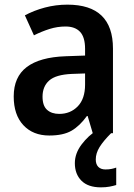

<svg xmlns="http://www.w3.org/2000/svg" viewBox="-20 -573 577 826"><path d="M270 -553Q466 -553 466 -364V0H379L357 -74H354Q323 -31 287.5 -10.5Q252 10 192 10Q122 10 80.5 -34.5Q39 -79 39 -158Q39 -242 95 -284.5Q151 -327 262 -331L346 -334V-363Q346 -413 324.5 -436Q303 -459 262 -459Q227 -459 193.5 -448.5Q160 -438 126 -421L87 -507Q126 -528 173 -540.5Q220 -553 270 -553ZM289 -255Q220 -252 191.5 -226.5Q163 -201 163 -157Q163 -118 182.5 -100.5Q202 -83 235 -83Q283 -83 314.5 -115.5Q346 -148 346 -209V-257ZM392 113Q392 134 403 145Q414 156 434 156Q449 156 460.5 153.5Q472 151 480 148V223Q467 227 451 230Q435 233 414 233Q359 233 330.5 204.5Q302 176 302 129Q302 87 331 48.5Q360 10 399 -14L458 0Q425 33 408.5 59.5Q392 86 392 113Z"/></svg>

Font: Noto Sans Sinhala SemiCondensed SemiBold
Style: Regular
Weight: 600
Width: 4
Designer: Jelle Bosma - Monotype Design Team
Foundry: Monotype Imaging Inc.
Version: Version 2.006; ttfautohint (v1.8.4.7-5d5b)